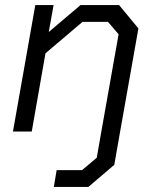

<svg xmlns="http://www.w3.org/2000/svg" viewBox="-20 -518 607 756"><path d="M525 -406 453 0 430 131 328 218H192L203 152H303L361 103L379 0L447 -383L405 -432H305L159 -308L105 0H31L119 -498H191L172 -392L297 -498H449Z"/></svg>

Font: Chakra Petch
Style: Italic
Weight: 400
Italic angle: -10°
Designer: Katatrad Aksorn Co.,Ltd.
Foundry: Cadson Demak Co.,Ltd.
Version: Version 1.000; ttfautohint (v1.6)